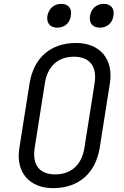

<svg xmlns="http://www.w3.org/2000/svg" viewBox="-20 -962 640 992"><path d="M496 -819C533 -819 561 -843 566 -880C573 -918 553 -942 516 -942C479 -942 451 -918 445 -880C439 -843 459 -819 496 -819ZM276 -819C313 -819 341 -843 346 -880C353 -918 333 -942 296 -942C259 -942 232 -918 225 -880C219 -843 239 -819 276 -819ZM254 10C386 10 473 -66 495 -197L548 -533C567 -657 496 -740 373 -740C242 -740 155 -664 133 -533L80 -197C60 -73 131 10 254 10ZM265 -61C184 -61 146 -110 159 -197L212 -533C226 -620 280 -669 362 -669C443 -669 482 -620 469 -533L416 -197C402 -110 347 -61 265 -61Z"/></svg>

Font: JetBrains Mono Light
Style: Italic
Weight: 336
Italic angle: -9°
Monospace: yes
Designer: Philipp Nurullin, Konstantin Bulenkov
Foundry: JetBrains
Version: Version 2.305